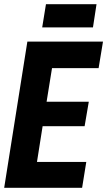

<svg xmlns="http://www.w3.org/2000/svg" viewBox="-23 -899 513 919"><path d="M-3 0 108 -700H470L449 -573H226L200 -412H402L382 -295H181L154 -124H390L370 0ZM179 -768 197 -879H439L422 -768Z"/></svg>

Font: Georama SemiCondensed
Style: Bold Italic
Weight: 700
Width: 4
Italic angle: -9°
Designer: Jean-Baptiste Levee
Foundry: Production Type
Version: Version 1.000